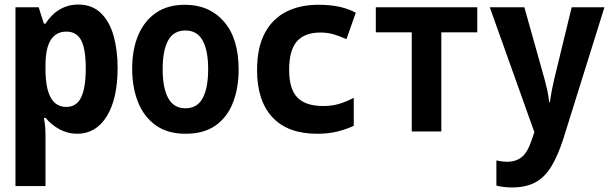

<svg xmlns="http://www.w3.org/2000/svg" viewBox="-20 -578 2690 844"><path d="M48 240V-546H150L173 -474H180Q205 -514 242 -536Q279 -558 324 -558Q385 -558 423.5 -520.5Q462 -483 479.5 -420Q497 -357 497 -280Q497 -144 449.5 -67Q402 10 319 10Q279 10 243 -9Q207 -28 180 -60H173Q177 -38 178.5 -20.5Q180 -3 180 18V240ZM271 -108Q317 -108 337 -150.5Q357 -193 357 -278Q357 -362 337 -400.5Q317 -439 272 -439Q180 -439 180 -291V-274Q180 -108 271 -108Z M796 10Q717 10 665 -27Q613 -64 587 -128.5Q561 -193 561 -276Q561 -360 587.5 -423Q614 -486 665.5 -521.5Q717 -557 793 -557Q900 -557 964.5 -483Q1029 -409 1029 -272Q1029 -192 1004.5 -128Q980 -64 928.5 -27Q877 10 796 10ZM795 -102Q847 -102 871 -146.5Q895 -191 895 -274Q895 -357 870.5 -400.5Q846 -444 795 -444Q743 -444 719 -400Q695 -356 695 -274Q695 -191 719.5 -146.5Q744 -102 795 -102Z M1374 10Q1245 10 1177.5 -62.5Q1110 -135 1110 -270Q1110 -369 1144 -432.5Q1178 -496 1238.5 -526.5Q1299 -557 1379 -557Q1433 -557 1473 -548Q1513 -539 1544 -522L1503 -406Q1469 -421 1443.5 -428Q1418 -435 1389 -435Q1319 -435 1285 -396Q1251 -357 1251 -271Q1251 -186 1287.5 -149Q1324 -112 1400 -112Q1439 -112 1469.5 -121Q1500 -130 1535 -148V-25Q1501 -9 1461.5 0.5Q1422 10 1374 10Z M1790 0V-436H1632V-546H2078V-436H1920V0Z M2232 246Q2213 246 2196 244Q2179 242 2162 238V127Q2185 133 2210 133Q2248 133 2273.5 112.5Q2299 92 2317 38L2329 3L2133 -546H2285L2374 -229Q2380 -207 2385.5 -182.5Q2391 -158 2394 -129H2397Q2405 -183 2416 -229L2493 -546H2637L2457 30Q2433 105 2404 153Q2375 201 2333.5 223.5Q2292 246 2232 246Z"/></svg>

Font: Noto Sans Mono Condensed
Style: Bold
Weight: 700
Width: 3
Designer: Monotype Design Team
Foundry: Monotype Imaging Inc.
Version: Version 2.014